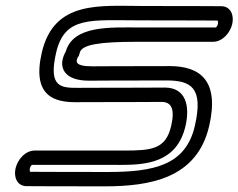

<svg xmlns="http://www.w3.org/2000/svg" viewBox="-20 -624 831 669"><path d="M750.6 -602.4C750.6 -602.4 642.3 -603.1 480.7 -603.1C330.1 -603.1 168.1 -624.4 125.6 -440.6C90 -286.5 172.9 -267.9 244.1 -267.9C253.9 -267.9 263.5 -268.1 272.4 -268.1C434 -268.1 542.7 -268.9 542.7 -268.9C576.9 -268.9 590.2 -245 576.4 -185.2C557.5 -103.6 508.3 -99.4 410.9 -99.4C398.2 -99.4 385 -99.5 371.5 -99.5C260 -99.5 101.5 -99.5 101.5 -99.5C67.1 -99.5 40.9 -66.6 34.2 -37.5C27.4 -8.4 38.5 24.6 72.7 24.6C72.7 24.6 181 25.3 342.7 25.3C502.3 25.3 666.5 -1.7 708.9 -185.2C745.3 -342.9 677.5 -393.7 571.4 -393.7C409.8 -393.7 301.1 -392.9 301.1 -392.9C237.7 -392.9 247.1 -412.3 248.5 -418C251.3 -429.4 253.6 -421.2 258.1 -440.6C264.5 -468.5 326.5 -478.3 451.9 -478.3C563.4 -478.3 721.9 -478.3 721.9 -478.3C756.3 -478.3 782.5 -511.2 789.2 -540.3C796 -569.4 784.9 -602.4 750.6 -602.4ZM738 -552.4C739 -551.2 740.8 -547 739.2 -540.3C737.6 -533.4 733.6 -529.1 732.4 -528.3C718.3 -528.3 569.6 -528.3 463.5 -528.3C365.9 -528.3 236 -536.5 209.2 -444.8C205.9 -438.9 201.3 -430 198.5 -418C189.7 -380.8 211 -342.9 289.8 -342.9C289.9 -342.9 398.4 -343.7 559.8 -343.7C644.8 -343.7 689.9 -319.7 658.9 -185.2C627.3 -48.4 517.5 -24.7 354.2 -24.7C201.2 -24.7 95.8 -25.4 85.4 -25.4C84.4 -26.5 82.6 -30.8 84.2 -37.5C85.7 -44.4 89.8 -48.7 91 -49.5C105.1 -49.5 253.8 -49.5 359.9 -49.5C373.2 -49.5 386.4 -49.4 399.4 -49.4C490.6 -49.4 596.9 -57.6 626.4 -185.2C642.1 -253.2 628.8 -318.9 554 -318.9C553.9 -318.9 445.4 -318.1 283.9 -318.1C274.3 -318.1 264.8 -318 255.6 -317.9C194.7 -317.9 147 -316.6 175.6 -440.6C205.3 -569 296.8 -553.1 469.2 -553.1C622.2 -553.1 727.6 -552.4 738 -552.4Z"/></svg>

Font: Hi.
Style: Regular
Weight: 400
Designer: Mew Too, Robert Jablonski
Foundry: Cannot Into Space Fonts
Version: Version 1.996